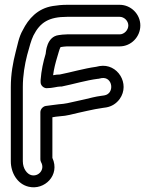

<svg xmlns="http://www.w3.org/2000/svg" viewBox="-20 -735 629 799"><path d="M148 -268V-72C148 -68 149 -64 151 -60C168 -30 141 1 111 -6C93 -10 75 -33 75 -64V-373C75 -421 83 -467 93 -506C103 -542 109 -566 119 -587C147 -642 183 -665 260 -665H478C497 -665 514 -648 514 -629C514 -610 497 -592 478 -592H259C247 -592 231 -590 225 -589C173 -583 171 -516 170 -511C160 -478 152 -442 149 -402V-400V-393C149 -378 163 -368 174 -368C199 -368 218 -375 232 -375H237C286 -385 339 -401 387 -407H389L403 -410C450 -417 458 -345 414 -338L400 -336C377 -333 355 -327 334 -322L298 -314C267 -307 253 -303 224 -301C204 -299 189 -296 170 -294C159 -292 148 -281 148 -268ZM201 -422C204 -447 211 -474 218 -497C222 -509 227 -531 232 -539C239 -540 251 -542 259 -542H478C526 -542 564 -582 564 -629C564 -676 525 -715 478 -715H260C238 -715 218 -713 200 -710C136 -700 98 -656 75 -610C58 -581 53 -547 45 -518C34 -475 25 -427 25 -373V-64C25 -16 52 31 99 42C165 58 231 -6 198 -78V-247C208 -249 217 -250 228 -251C261 -253 280 -260 308 -266L344 -274C365 -279 388 -283 408 -286L422 -288C445 -292 464 -304 478 -323C523 -386 469 -473 394 -460L380 -457C329 -450 275 -434 229 -425C221 -425 210 -424 201 -422Z"/></svg>

Font: Blanket
Style: BdOutline
Weight: 700
Foundry: Cannot Into Space Fonts
Version: Version 0.9